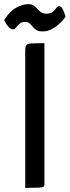

<svg xmlns="http://www.w3.org/2000/svg" viewBox="-83 -909 337 929"><path d="M39 0V-659Q39 -680 43 -688.5Q47 -697 66.5 -698.5Q86 -700 132 -700V-18Q132 -9 127.5 -5.5Q123 -2 104 -1Q85 0 39 0ZM123 -757Q103 -757 92.5 -764Q82 -771 75 -780Q68 -789 60 -796Q52 -803 38 -803Q22 -803 11.5 -794Q1 -785 -5.5 -776Q-12 -767 -19 -767Q-31 -767 -41 -778Q-51 -789 -57 -800.5Q-63 -812 -63 -812Q-37 -854 -5 -871.5Q27 -889 54 -889Q70 -889 80 -882Q90 -875 98 -866Q106 -857 115.5 -850Q125 -843 140 -843Q163 -843 173.5 -852.5Q184 -862 189.5 -870.5Q195 -879 203 -879Q213 -879 219.5 -866.5Q226 -854 230 -841.5Q234 -829 234 -829Q233 -826 224 -814.5Q215 -803 200 -790Q185 -777 165.5 -767Q146 -757 123 -757Z"/></svg>

Font: Yanone Kaffeesatz ExtraLight Medium
Style: Regular
Weight: 500
Version: Version 2.003